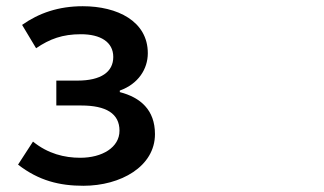

<svg xmlns="http://www.w3.org/2000/svg" viewBox="-20 -562 1040 617"><path d="M248 35C368 35 478 -27 478 -131C478 -209 431 -249 365 -266V-271C424 -292 455 -340 455 -391C455 -494 357 -542 246 -542C168 -542 105 -520 51 -482L96 -407C140 -437 181 -452 240 -452C303 -452 344 -427 344 -379C344 -331 305 -303 229 -303H161V-223H241C321 -223 364 -197 364 -142C364 -88 308 -55 238 -55C187 -55 134 -68 86 -107L38 -33C105 19 172 35 248 35Z"/></svg>

Font: コーポレート・ロゴ ver3 Medium
Style: Regular
Weight: 500
Designer: [KANA_main] LOGOTYPE.JP [Source Han Sans] Ryoko NISHIZUKA 西塚涼子 (kana, bopomofo & ideographs); Paul D. Hunt (Latin, Greek
Version: Version 12.001;FEAKit 1.0